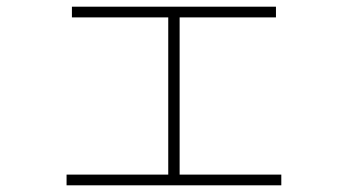

<svg xmlns="http://www.w3.org/2000/svg" viewBox="-20 -567 1040 574"><path d="M179 -13V-45H483V-515H195V-547H805V-515H517V-45H821V-13Z"/></svg>

Font: M PLUS 2 ExtraLight
Style: Regular
Weight: 250
Designer: Coji Morishita
Foundry: UNDERFOREST DESIGN
Version: Version 1.001